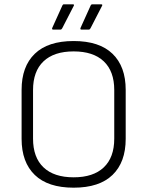

<svg xmlns="http://www.w3.org/2000/svg" viewBox="-20 -857 682 889"><path d="M321 12Q202 12 141 -47Q80 -106 80 -214V-441Q80 -549 141 -608Q202 -667 321 -667Q440 -667 501 -608Q562 -549 562 -441V-214Q562 -106 501 -47Q440 12 321 12ZM321 -36Q412 -36 460.5 -82Q509 -128 509 -215V-440Q509 -527 460.5 -573Q412 -619 321 -619Q230 -619 181.5 -573Q133 -527 133 -440V-215Q133 -128 181.5 -82Q230 -36 321 -36ZM357 -720Q350 -720 353 -728L400 -832Q402 -837 408 -837H448Q457 -837 452 -829L399 -726Q396 -720 391 -720ZM226 -720Q219 -720 222 -728L269 -832Q271 -837 276 -837H317Q326 -837 321 -829L268 -726Q265 -720 260 -720Z"/></svg>

Font: Sofia Sans Light
Style: Regular
Weight: 300
Designer: Botio Nikoltchev, Ani Petrova
Foundry: lettersoup
Version: Version 4.100; ttfautohint (v1.8.3)